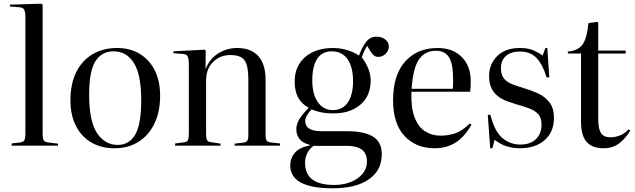

<svg xmlns="http://www.w3.org/2000/svg" viewBox="-20 -786 3426 1036"><path d="M43 0V-12L86 -17Q106 -19 111.5 -29.5Q117 -40 117 -68V-688Q117 -722 110.5 -734Q104 -746 83 -747L33 -751L34 -761L203 -766L210 -761V-64Q210 -40 215.5 -29.5Q221 -19 242 -17L293 -11V0Z M598 14Q526 14 472.5 -17.5Q419 -49 389.5 -107Q360 -165 360 -245Q360 -333 391 -396Q422 -459 478.5 -493Q535 -527 612 -527Q682 -527 734 -495.5Q786 -464 815 -406.5Q844 -349 844 -270Q844 -183 813.5 -119.5Q783 -56 727.5 -21Q672 14 598 14ZM615 -4Q677 -4 709.5 -59.5Q742 -115 742 -245Q742 -383 702.5 -446Q663 -509 593 -509Q529 -509 495 -456Q461 -403 461 -274Q461 -132 503.5 -68Q546 -4 615 -4Z M925 0V-12L973 -18Q989 -20 994 -30Q999 -40 999 -66V-433Q999 -468 993 -481Q987 -494 965 -495L915 -499L916 -509L1085 -518L1090 -513L1089 -415H1090Q1113 -471 1159.5 -499Q1206 -527 1259 -527Q1335 -527 1374 -483Q1413 -439 1413 -356V-58Q1413 -36 1419 -27.5Q1425 -19 1444 -17L1491 -12V0H1246V-11L1290 -16Q1309 -18 1314.5 -27Q1320 -36 1320 -58V-360Q1320 -431 1300 -460Q1280 -489 1223 -489Q1167 -489 1129.5 -451.5Q1092 -414 1092 -351V-62Q1092 -40 1097 -30.5Q1102 -21 1117 -19L1170 -11V0Z M1775 230Q1546 230 1546 106Q1546 68 1571 38.5Q1596 9 1651 -1V-5Q1615 -13 1597 -35Q1579 -57 1579 -87Q1579 -114 1592.5 -138.5Q1606 -163 1644 -203V-206Q1570 -244 1570 -346Q1570 -429 1626.5 -478Q1683 -527 1777 -527Q1816 -527 1852.5 -516Q1889 -505 1917 -486Q1934 -532 1955.5 -560Q1977 -588 2011 -588Q2040 -588 2059 -573Q2078 -558 2078 -535Q2078 -513 2061 -496Q2044 -479 2021 -479Q2008 -479 1998.5 -486Q1989 -493 1981 -506L1961 -539Q1945 -514 1932 -476Q1951 -454 1965.5 -420Q1980 -386 1980 -351Q1980 -269 1925 -221.5Q1870 -174 1778 -174Q1741 -174 1712.5 -180Q1684 -186 1661 -196Q1642 -174 1634.5 -160.5Q1627 -147 1627 -133Q1627 -78 1715 -78H1853Q1945 -78 1992.5 -49Q2040 -20 2040 46Q2040 133 1970.5 181.5Q1901 230 1775 230ZM1776 -192Q1829 -192 1857 -233.5Q1885 -275 1885 -348Q1885 -425 1855 -467Q1825 -509 1770 -509Q1718 -509 1691.5 -468.5Q1665 -428 1665 -351Q1665 -278 1695 -235Q1725 -192 1776 -192ZM1783 212Q1833 212 1873 196Q1913 180 1936.5 151.5Q1960 123 1960 87Q1960 41 1932 21Q1904 1 1852 1H1672Q1650 16 1638 40.5Q1626 65 1626 91Q1626 153 1665.5 182.5Q1705 212 1783 212Z M2325 14Q2225 14 2163 -52Q2101 -118 2101 -245Q2101 -382 2166.5 -454.5Q2232 -527 2341 -527Q2424 -527 2472 -478Q2520 -429 2520 -348Q2520 -332 2519.5 -318.5Q2519 -305 2517 -291H2200Q2197 -206 2216.5 -154Q2236 -102 2273 -78Q2310 -54 2357 -54Q2400 -54 2437.5 -67Q2475 -80 2515 -120L2524 -113Q2484 -44 2435.5 -15Q2387 14 2325 14ZM2201 -307H2423Q2424 -316 2424.5 -327.5Q2425 -339 2425 -352Q2425 -443 2402.5 -477.5Q2380 -512 2332 -512Q2274 -512 2241.5 -466.5Q2209 -421 2201 -307Z M2625 14 2612 -166 2626 -167Q2649 -76 2691 -41Q2733 -6 2788 -6Q2842 -6 2872 -35.5Q2902 -65 2902 -114Q2902 -149 2885.5 -168.5Q2869 -188 2839.5 -199.5Q2810 -211 2770 -222Q2746 -229 2719.5 -238.5Q2693 -248 2670 -264.5Q2647 -281 2633 -308Q2619 -335 2619 -376Q2619 -439 2662.5 -483Q2706 -527 2785 -527Q2831 -527 2860.5 -513.5Q2890 -500 2908 -486L2923 -527H2933L2944 -368L2929 -369Q2910 -434 2877 -471Q2844 -508 2785 -508Q2738 -508 2710.5 -484.5Q2683 -461 2683 -417Q2683 -381 2700.5 -361Q2718 -341 2746.5 -330.5Q2775 -320 2808 -310Q2846 -299 2883 -282Q2920 -265 2944.5 -234Q2969 -203 2969 -149Q2969 -74 2919 -30Q2869 14 2786 14Q2748 14 2714 3.5Q2680 -7 2649 -32L2637 14Z M3235 14Q3177 14 3146 -19.5Q3115 -53 3115 -133V-497H3044V-508Q3098 -512 3122.5 -544.5Q3147 -577 3155 -661L3203 -668L3208 -664V-513H3356V-497H3208V-140Q3208 -92 3222.5 -68.5Q3237 -45 3275 -45Q3300 -45 3326 -55.5Q3352 -66 3371 -88L3381 -81Q3352 -35 3318.5 -10.5Q3285 14 3235 14Z"/></svg>

Font: Literata 72pt
Style: Regular
Weight: 400
Designer: Latin by Veronika Burian and Jose Scaglione. Greek by Irene Vlachou. Cyrillic by Vera Evstafieva.
Foundry: TypeTogether
Version: Version 3.002